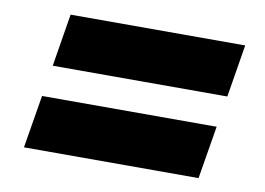

<svg xmlns="http://www.w3.org/2000/svg" viewBox="-54 -580 785 569"><g transform="rotate(10 339.0 -295.5)"><path d="M48.3 -89.8 74.7 -249H600.1L573.7 -89.8ZM90.3 -342.8 116.2 -501H641.6L615.7 -342.8Z"/></g></svg>

Font: Inter Display Black
Style: Italic
Weight: 900
Italic angle: -9.39999°
Designer: Rasmus Andersson
Foundry: rsms
Version: Version 4.000;git-a52131595